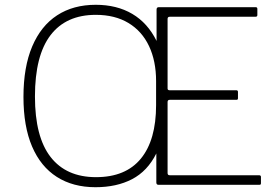

<svg xmlns="http://www.w3.org/2000/svg" viewBox="-20 -772 1162 802"><path d="M1062 -40Q1070 -40 1070 -33V-7Q1070 -3 1068.5 -1.5Q1067 0 1063 0H642Q633 0 633 -10V-131Q596 -57 531.5 -23.5Q467 10 379 10Q285 10 217.5 -33Q150 -76 114 -160Q78 -244 78 -367Q78 -492 114.5 -578Q151 -664 218.5 -708Q286 -752 380 -752Q468 -752 532.5 -714Q597 -676 634 -601V-732Q634 -742 643 -742H1048Q1055 -742 1055 -735V-709Q1055 -702 1047 -702H689Q680 -702 680 -693V-402Q680 -395 689 -395H967Q974 -395 974 -388V-362Q974 -358 972.5 -356.5Q971 -355 966 -355H689Q680 -355 680 -346V-49Q680 -40 689 -40H1062ZM381 -32Q505 -32 568.5 -109.5Q632 -187 632 -333V-433Q632 -517 602.5 -579.5Q573 -642 516.5 -676Q460 -710 380 -710Q256 -710 191 -625Q126 -540 126 -369Q126 -200 191.5 -116Q257 -32 381 -32Z"/></svg>

Font: Libre Franklin Thin Thin
Style: Regular
Weight: 250
Version: Version 3.000